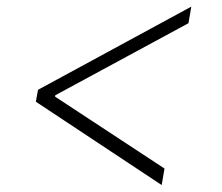

<svg xmlns="http://www.w3.org/2000/svg" viewBox="-20 -567 656 567"><path d="M85.9 -266.6 92.3 -301.8 544.9 -547.4 536.6 -498.5 138.7 -283.2 144 -290.5 142.1 -277.8 138.7 -284.2 465.8 -69.3 457.5 -20.5Z"/></svg>

Font: Inter 24pt ExtraLight
Style: Italic
Weight: 250
Italic angle: -9.3988°
Version: Version 4.001;git-66647c0bb